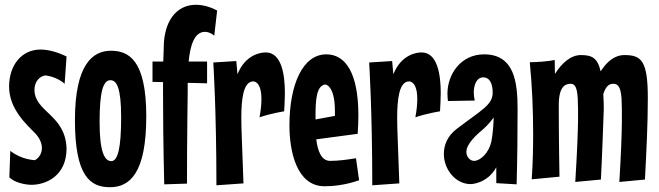

<svg xmlns="http://www.w3.org/2000/svg" viewBox="-20 -766 2751 802"><path d="M258 -146C253 -288 124 -298 124 -391C124 -424 144 -447 169 -451C169 -451 216 -447 250 -416L258 -530C217 -550 180 -559 149 -559C72 -559 18 -496 18 -404C18 -310 92 -245 128 -208C146 -189 155 -167 155 -148C155 -126 144 -107 126 -97C126 -97 70 -98 23 -136L19 -25C53 6 111 6 111 6C172 6 258 -31 258 -146Z M591 -280C591 -518 516 -554 443 -554C368 -554 293 -498 293 -264C293 -30 357 16 439 16C522 16 591 -42 591 -280ZM486 -276C486 -151 473 -93 445 -93C417 -93 396 -130 396 -257C396 -383 411 -431 441 -431C467 -431 486 -401 486 -276Z M887 -722C855 -739 825 -746 798 -746C716 -746 664 -676 664 -567C664 -567 663 -549 662 -509H617V-424L661 -423V-375C661 -286 662 -163 666 4L761 1C761 -175 764 -383 764 -383V-420L845 -418V-509H768C774 -573 791 -633 836 -633C847 -633 861 -629 875 -617Z M1167 -301C1168 -322 1170 -349 1170 -378C1170 -452 1157 -547 1090 -547C1071 -547 1006 -540 972 -456L967 -511L871 -505C871 -505 884 -305 884 8L997 0L990 -192C989 -219 988 -247 988 -274C988 -351 996 -426 1038 -426C1043 -426 1072 -423 1072 -352C1072 -332 1070 -308 1064 -276C1114 -293 1167 -301 1167 -301Z M1467 -105C1429 -99 1394 -94 1359 -94C1322 -94 1307 -136 1301 -184L1474 -207C1476 -234 1477 -260 1477 -284C1477 -460 1424 -539 1343 -539C1245 -539 1189 -414 1189 -242C1189 -138 1217 12 1336 12C1368 12 1420 8 1480 -13ZM1298 -282C1298 -345 1301 -409 1339 -413C1339 -413 1379 -411 1379 -301V-282L1298 -267Z M1818 -301C1819 -322 1821 -349 1821 -378C1821 -452 1808 -547 1741 -547C1722 -547 1657 -540 1623 -456L1618 -511L1522 -505C1522 -505 1535 -305 1535 8L1648 0L1641 -192C1640 -219 1639 -247 1639 -274C1639 -351 1647 -426 1689 -426C1694 -426 1723 -423 1723 -352C1723 -332 1721 -308 1715 -276C1765 -293 1818 -301 1818 -301Z M2142 -311C2142 -424 2128 -539 2002 -539C1905 -539 1849 -456 1849 -375C1849 -365 1850 -355 1851 -344L1963 -346C1960 -359 1959 -371 1959 -381C1959 -409 1970 -443 1999 -443C2022 -443 2038 -422 2038 -379C2038 -327 1990 -306 1887 -227C1849 -198 1834 -160 1834 -123C1834 -58 1883 3 1946 3C1946 3 2014 3 2053 -67V-1L2138 4C2141 -107 2142 -209 2142 -311ZM2032 -173C2022 -128 1987 -94 1960 -94C1942 -94 1928 -113 1928 -131C1928 -165 1970 -203 2000 -228C2000 -228 2022 -247 2042 -275C2041 -213 2032 -173 2032 -173Z M2502 -310C2502 -319 2502 -344 2500 -373C2513 -415 2532 -416 2543 -416C2562 -416 2577 -401 2577 -329C2577 -324 2582 -246 2567 -6L2674 -16C2680 -134 2686 -245 2686 -356C2686 -511 2660 -536 2589 -536C2544 -536 2513 -505 2489 -468C2476 -524 2453 -536 2406 -536C2364 -536 2326 -502 2298 -457L2297 -516C2297 -516 2276 -508 2193 -506C2203 -402 2207 -305 2207 -207C2207 -155 2206 -86 2201 -17L2317 -28C2317 -28 2314 -179 2314 -326C2314 -404 2340 -416 2364 -416C2382 -416 2394 -401 2394 -328C2394 -320 2399 -264 2383 -6L2490 -16C2495 -106 2502 -310 2502 -310Z"/></svg>

Font: Mouse Memoirs
Style: Regular
Weight: 400
Designer: Astigmatic (AOETI)
Foundry: Astigmatic (AOETI)
Version: Version 1.000